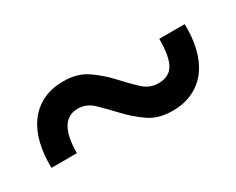

<svg xmlns="http://www.w3.org/2000/svg" viewBox="-44 -547 588 478"><g transform="rotate(-30 250.0 -308.0)"><path d="M483 -380Q484 -343 476.5 -311.5Q469 -280 452.5 -257Q436 -234 410 -221Q384 -208 350 -208Q309 -208 282 -227Q255 -246 233 -269.5Q211 -293 191.5 -312Q172 -331 147 -331Q90 -331 90 -236H17Q16 -273 23.5 -304.5Q31 -336 47.5 -359Q64 -382 89.5 -395Q115 -408 150 -408Q190 -408 217.5 -389Q245 -370 266.5 -346.5Q288 -323 308 -304Q328 -285 353 -285Q384 -285 397 -307Q410 -329 410 -380Z"/></g></svg>

Font: D2Coding ligature
Style: Regular
Weight: 400
Monospace: yes
Designer: Yong-Rak Park; Jeong-Hwan Yoon; Sang-Min Lee;
Foundry: NHN Corporation
Version: Version 1.3.2; Build 20180524